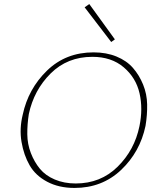

<svg xmlns="http://www.w3.org/2000/svg" viewBox="-20 -921 776 946"><path d="M528 -714 397 -885 420 -901 546 -727ZM347 5Q270 5 212.5 -25.5Q155 -56 126 -106.5Q97 -157 86 -222Q75 -287 92 -356Q119 -483 211.5 -573Q304 -663 441 -663Q504 -663 554 -642.5Q604 -622 635 -586.5Q666 -551 685 -504.5Q704 -458 705 -406.5Q706 -355 697 -301Q670 -172 576.5 -83.5Q483 5 347 5ZM353 -17Q476 -17 559.5 -99.5Q643 -182 667 -299Q685 -385 667.5 -461.5Q650 -538 589.5 -589.5Q529 -641 435 -641Q312 -641 229.5 -559Q147 -477 122 -359Q114 -308 114.5 -259.5Q115 -211 132 -167Q149 -123 176.5 -89.5Q204 -56 250 -36.5Q296 -17 353 -17Z"/></svg>

Font: EauTestText Extralight
Style: Italic
Weight: 250
Italic angle: -12°
Designer: Christian Thalmann (Catharsis Fonts)
Version: Version 0.001;PS 000.001;hotconv 1.0.88;makeotf.lib2.5.64775